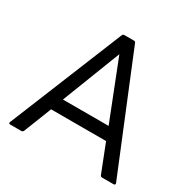

<svg xmlns="http://www.w3.org/2000/svg" viewBox="-170 -917 1102 1107"><g transform="rotate(30 380.5 -363.0)"><path d="M110 25C116 25 120 23 124 17L197 -169H563L636 17C638 23 644 25 649 25H725C733 25 737 20 734 12L425 -742C423 -749 418 -751 412 -751H350C344 -751 339 -749 336 -742L29 12C25 20 29 25 37 25ZM228 -252 379 -641 532 -252Z"/></g></svg>

Font: LINE Seed JP_OTF Regular
Style: Regular
Weight: 400
Designer: LY Corporation & Fontrix & Fontworks
Version: Version 1.002